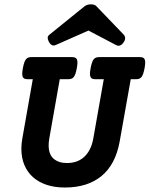

<svg xmlns="http://www.w3.org/2000/svg" viewBox="-20 -838 677 869"><path d="M105.5 -479.5Q97.2 -479.5 91.8 -481.4Q86.4 -483.4 83.5 -488.8Q80.6 -494.1 80.6 -503.9Q80.6 -513.7 83.5 -529.3Q86.4 -544.9 89.8 -554.7Q93.3 -564.5 97.9 -570.1Q102.5 -575.7 108.6 -577.6Q114.7 -579.6 123 -579.6H305.7Q314 -579.6 319.3 -577.6Q324.7 -575.7 327.6 -570.1Q330.6 -564.5 330.6 -554.7Q330.6 -544.9 327.6 -529.3Q324.7 -513.7 321.3 -503.9Q317.9 -494.1 313.2 -488.8Q308.6 -483.4 302.5 -481.4Q296.4 -479.5 288.1 -479.5H250.5L203.1 -211.4Q200.2 -194.3 200.2 -180.7Q200.2 -138.7 222.9 -119.4Q245.6 -100.1 283.2 -100.1Q305.2 -100.1 324.5 -106.4Q343.8 -112.8 359.4 -126.5Q375 -140.1 386 -161.1Q397 -182.1 402.3 -211.4L449.7 -479.5H412.1Q403.8 -479.5 398.4 -481.4Q393.1 -483.4 390.1 -488.8Q387.2 -494.1 387.2 -503.9Q387.2 -513.7 390.1 -529.3Q393.1 -544.9 396.5 -554.7Q399.9 -564.5 404.5 -570.1Q409.2 -575.7 415.3 -577.6Q421.4 -579.6 429.7 -579.6H612.3Q620.6 -579.6 626 -577.6Q631.3 -575.7 634.3 -570.1Q637.2 -564.5 637.2 -554.7Q637.2 -544.9 634.3 -529.3Q631.3 -513.7 627.9 -503.9Q624.5 -494.1 619.9 -488.8Q615.2 -483.4 609.1 -481.4Q603 -479.5 594.7 -479.5H571.8L521.5 -196.8Q502.9 -93.8 439.7 -41.5Q376.5 10.7 273.4 10.7Q228 10.7 191.7 -1.2Q155.3 -13.2 129.6 -35.9Q104 -58.6 90.3 -91.3Q76.7 -124 76.7 -165Q76.7 -187 81.1 -211.4L128.4 -479.5ZM232.4 -634.3Q213.4 -626 201.2 -648.9Q195.8 -658.7 195.8 -667Q195.8 -675.3 205.1 -682.1L362.8 -809.6Q374.5 -818.4 391.1 -818.4Q398.9 -818.4 405.8 -816.4Q412.6 -814.5 416.5 -809.6L539.1 -682.1Q553.2 -667 540 -647Q533.7 -637.2 524.9 -632.8Q516.1 -628.4 504.9 -634.3L380.4 -699.7Z"/></svg>

Font: Courier Prime
Style: Bold Italic
Weight: 700
Monospace: yes
Designer: Alan Dague-Greene
Foundry: Quote-Unquote Apps
Version: Version 1.202